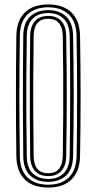

<svg xmlns="http://www.w3.org/2000/svg" viewBox="-20 -827 430 854"><path d="M194.5 7.2Q127 7.2 90.4 -28.6Q53.8 -64.5 52.8 -131.5Q50.8 -267 50.9 -403.5Q51 -540 52.8 -668.5Q53.8 -735.2 90.4 -771.2Q127 -807.2 194.5 -807.2Q261 -807.2 297.8 -771.5Q334.5 -735.8 336 -668.8Q338.5 -530.8 338.5 -396.2Q338.5 -261.8 336 -131Q334.5 -65.2 298.2 -29Q262 7.2 194.5 7.2ZM194.5 -5.5Q254 -5.5 286.6 -38.1Q319.2 -70.8 320.8 -132Q323 -268 323 -403.1Q323 -538.2 320.5 -668.2Q319.2 -730.8 285.9 -762.6Q252.5 -794.5 194.5 -794.5Q135.5 -794.5 102.2 -762.4Q69 -730.2 68.2 -668.2Q66.2 -532.8 66.2 -402Q66.2 -271.2 68.2 -131.8Q69 -70.2 102.1 -37.9Q135.2 -5.5 194.5 -5.5ZM194.5 -18.2Q143.2 -18.2 113.8 -46.9Q84.2 -75.5 83.5 -132Q82.2 -234.5 81.9 -324.1Q81.5 -413.8 82 -497.8Q82.5 -581.8 83.5 -668Q84.2 -725 114.1 -753.4Q144 -781.8 194.5 -781.8Q244.5 -781.8 274.2 -753.5Q304 -725.2 305.2 -668Q307.5 -540 307.8 -408.8Q308 -277.5 305.2 -132.2Q304 -75.2 274.4 -46.8Q244.8 -18.2 194.5 -18.2ZM194.5 -31Q239 -31 264 -57Q289 -83 290 -132.8Q292.2 -281.5 292.2 -409.6Q292.2 -537.8 290 -667Q288.8 -719 262.9 -744Q237 -769 194.5 -769Q149.8 -769 124.8 -743.1Q99.8 -717.2 99 -667.8Q97.8 -571.8 97.2 -484.6Q96.8 -397.5 97.2 -311.4Q97.8 -225.2 99 -132.2Q99.8 -79.8 126.1 -55.4Q152.5 -31 194.5 -31ZM194.5 -43.8Q156.2 -43.8 135.5 -66.8Q114.8 -89.8 114.2 -132.8Q113 -229.2 112.6 -316.6Q112.2 -404 112.6 -489.9Q113 -575.8 114.2 -667.2Q114.8 -710 135.5 -733.1Q156.2 -756.2 194.5 -756.2Q233 -756.2 253.4 -732.8Q273.8 -709.2 274.5 -666.8Q277 -524 276.9 -394.2Q276.8 -264.5 274.5 -133.2Q273.8 -90.2 253.1 -67Q232.5 -43.8 194.5 -43.8ZM194.5 -56.5Q257.5 -56.5 259.2 -133.8Q260.8 -235.2 261.2 -321.9Q261.8 -408.5 261.2 -491.8Q260.8 -575 259.2 -666.2Q257.5 -743.5 194.5 -743.5Q130.8 -743.5 129.8 -667Q128.2 -566.2 127.9 -478.1Q127.5 -390 128 -305.9Q128.5 -221.8 129.8 -133Q130.8 -56.5 194.5 -56.5Z"/></svg>

Font: Big Shoulders Inline Display Medium
Style: Regular
Weight: 500
Designer: Patric King
Foundry: XO Type Co
Version: Version 1.000